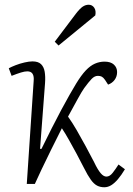

<svg xmlns="http://www.w3.org/2000/svg" viewBox="-20 -776 562 810"><path d="M149 -148H155Q177 -193 198 -234.5Q219 -276 238 -311.5Q257 -347 273.5 -376Q290 -405 301 -423Q323 -459 342 -479Q361 -499 380.5 -507.5Q400 -516 421 -516Q447 -516 460.5 -503.5Q474 -491 474 -472Q474 -453 463.5 -439Q453 -425 436 -419L423 -439Q416 -449 409.5 -452.5Q403 -456 393 -456Q379 -456 366.5 -443Q354 -430 335 -404Q325 -390 307 -357Q289 -324 267 -284Q285 -259 303.5 -227Q322 -195 341 -160Q360 -125 377 -92Q385 -75 392 -63.5Q399 -52 405 -45Q411 -38 417 -34.5Q423 -31 429 -31Q443 -31 455.5 -47Q468 -63 480 -82L507 -62Q492 -37 477.5 -20Q463 -3 449 5.5Q435 14 420 14Q403 14 389.5 7Q376 0 363 -18Q350 -36 334 -68Q320 -96 303.5 -126.5Q287 -157 271 -185.5Q255 -214 241 -235Q218 -190 195.5 -144Q173 -98 155 -60.5Q137 -23 127 0H93L122 -434Q124 -454 117.5 -464.5Q111 -475 95 -475Q84 -475 68 -470Q52 -465 29 -456L17 -488Q28 -494 46 -501Q64 -508 83.5 -512.5Q103 -517 117 -517Q141 -517 153 -505.5Q165 -494 168.5 -473.5Q172 -453 170 -425ZM300 -718Q317 -740 329 -748Q341 -756 354 -756Q369 -756 377.5 -743.5Q386 -731 382 -711L227 -584L211 -600Z"/></svg>

Font: Literata ExtraLight
Style: Italic
Weight: 250
Italic angle: -2°
Designer: Latin by Veronika Burian and Jose Scaglione. Greek by Irene Vlachou. Cyrillic by Vera Evstafieva
Foundry: TypeTogether
Version: Version 3.002